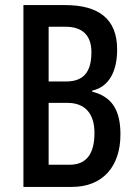

<svg xmlns="http://www.w3.org/2000/svg" viewBox="-20 -734 534 754"><path d="M236 -714H72V0H263C384 0 453 -81 453 -206C453 -300 421 -354 342 -374V-378C408 -393 440 -453 440 -540C440 -660 367 -714 236 -714ZM239 -414H171V-629H237C304 -629 339 -595 339 -529C339 -451 308 -414 239 -414ZM171 -330H245C312 -330 351 -290 351 -212C351 -128 318 -87 253 -87H171Z"/></svg>

Font: Noto Sans Gujarati ExtraCondensed Medium
Style: Regular
Weight: 500
Width: 2
Designer: Jelle Bosma - Monotype Design Team, Universal Thirst
Foundry: Monotype Imaging Inc.
Version: Version 2.106